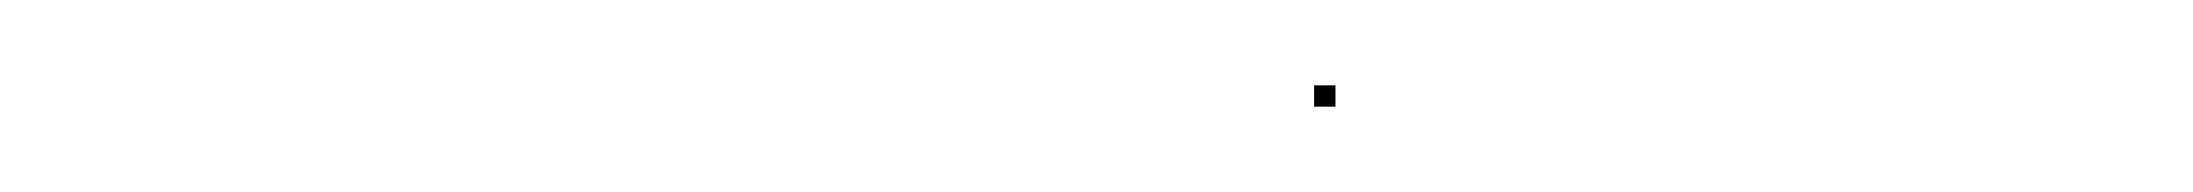

<svg xmlns="http://www.w3.org/2000/svg" viewBox="-20 -563 514 45"><path d="M288 -538V-543H293V-538Z"/></svg>

Font: FRB American Cursive Just Beginnings
Style: Italic
Weight: 400
Italic angle: -25°
Version: Version 2.0;Modular Font Editor K font №1